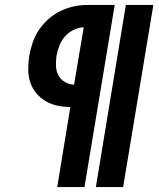

<svg xmlns="http://www.w3.org/2000/svg" viewBox="-20 -755 640 775"><path d="M367 0 488 -735H599L477 0ZM211 0 264 -323Q238 -323 212 -328.5Q186 -334 164 -347Q142 -360 126 -379.5Q110 -399 102 -423.5Q94 -448 94 -475Q94 -502 98 -529Q103 -557 112 -583.5Q121 -610 137 -634Q153 -658 175.5 -678Q198 -698 224 -710.5Q250 -723 277.5 -729Q305 -735 333 -735H443L321 0ZM279 -413 318 -645Q297 -644 276.5 -634Q256 -624 241.5 -607Q227 -590 219.5 -570Q212 -550 208 -529Q205 -508 206 -487.5Q207 -467 216 -450.5Q225 -434 242 -424Q259 -414 279 -413Z"/></svg>

Font: Iosevka Curly Heavy Extended
Style: Italic
Weight: 900
Width: 7
Italic angle: -9°
Monospace: yes
Designer: Belleve Invis
Foundry: Belleve Invis
Version: Version 11.1.0; ttfautohint (v1.8.3)